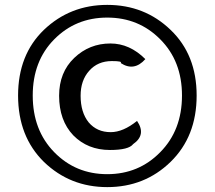

<svg xmlns="http://www.w3.org/2000/svg" viewBox="-20 -755 879 786"><path d="M419 11Q267 11 160 -92Q54 -196 54 -364Q54 -531 160 -633Q267 -735 419 -735Q572 -735 678 -633Q785 -531 785 -364Q785 -196 678 -92Q572 11 419 11ZM636 -132Q725 -222 725 -364Q725 -505 636 -594Q548 -683 419 -683Q290 -683 202 -594Q114 -505 114 -364Q114 -222 202 -132Q290 -42 419 -42Q548 -42 636 -132ZM430 -141Q339 -141 280 -201Q222 -262 222 -363Q222 -459 284 -518Q346 -577 432 -577Q511 -577 575 -513Q529 -461 474 -497Q483 -505 438 -505Q380 -505 345 -465Q310 -426 310 -363Q310 -295 343 -254Q377 -214 433 -214Q484 -214 541 -260Q580 -203 525 -165Q507 -141 430 -141Z"/></svg>

Font: Swei Half Moon CJK SC
Style: Medium
Weight: 500
Version: Version 2.071